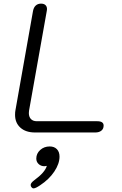

<svg xmlns="http://www.w3.org/2000/svg" viewBox="-20 -730 675 1058"><path d="M63 -97Q63 -113 65 -122L162 -670Q166 -690 177.5 -700Q189 -710 206 -710Q222 -710 230.5 -702Q239 -694 239 -680Q239 -674 238 -671L140 -120Q139 -115 139 -107Q139 -86 150.5 -74Q162 -62 183 -62H516Q551 -62 551 -38Q551 -20 538.5 -10Q526 0 505 0H173Q122 0 92.5 -26.5Q63 -53 63 -97ZM149 289Q149 278 169 263Q228 220 238 184Q228 186 225 186Q206 186 193 174Q180 162 180 144Q180 116 201.5 96.5Q223 77 254 77Q279 77 293.5 92Q308 107 308 133Q308 172 279.5 215Q251 258 201 291Q176 308 165 308Q158 308 153 301Q149 296 149 289Z"/></svg>

Font: Kodchasan
Style: Italic
Weight: 400
Italic angle: -10°
Version: Version 1.000; ttfautohint (v1.6)